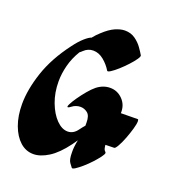

<svg xmlns="http://www.w3.org/2000/svg" viewBox="-130 -809 867 932"><g transform="rotate(20 303.5 -343.0)"><path d="M318 -390Q350 -415 386 -415Q424 -415 451 -387Q478 -359 476 -317L563 -318Q567 -318 567 -308Q567 -294 559.5 -268Q552 -242 541.5 -214.5Q531 -187 520 -167.5Q509 -148 503 -148L458 -147Q460 -124 466 -118.5Q472 -113 472 -110Q472 -103 460 -87Q448 -71 430.5 -52Q413 -33 394 -16.5Q375 0 361 9Q347 18 343 14Q338 8 328 -6Q318 -20 318 -57Q318 -63 318 -70.5Q318 -78 319 -85Q320 -94 321.5 -103.5Q323 -113 325 -122Q316 -108 306 -95Q263 -37 221.5 -11Q180 15 144 15Q105 15 75 -12Q45 -39 27.5 -86.5Q10 -134 10 -195Q10 -270 40 -360Q70 -450 139 -541Q162 -572 183 -590.5Q204 -609 217 -613Q233 -633 249 -647Q281 -677 308.5 -689Q336 -701 358 -701Q389 -701 411.5 -685Q434 -669 448.5 -648.5Q463 -628 471 -614Q474 -609 463 -593Q452 -577 433.5 -557Q415 -537 395.5 -519.5Q376 -502 361 -492.5Q346 -483 343 -488Q327 -515 301.5 -536Q276 -557 247 -557Q220 -557 199 -537Q192 -530 186 -526Q161 -485 150 -442Q139 -399 139 -359Q139 -301 157.5 -252Q176 -203 204.5 -174Q233 -145 263 -145Q293 -145 314 -175Q325 -190 335 -201Q335 -209 335 -217Q335 -253 318.5 -266Q302 -279 282 -279Q270 -279 259 -275Q248 -271 242 -266Q229 -256 224 -256Q218 -256 225.5 -271.5Q233 -287 249 -310Q265 -333 283.5 -355Q302 -377 318 -390Z"/></g></svg>

Font: Ga Maamli
Style: Regular
Weight: 400
Designer: Afotey Clement Nii Odai, Ama Asantewa Diaka, David Abbey-Thompson
Foundry: Sorkin Type Co.
Version: Version 1.000; ttfautohint (v1.8.4.7-5d5b)